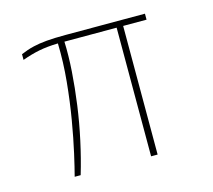

<svg xmlns="http://www.w3.org/2000/svg" viewBox="-78 -589 757 682"><g transform="rotate(-15 300.0 -247.5)"><path d="M117 0Q125 -30 136.5 -81Q148 -132 159 -196.5Q170 -261 177 -332.5Q184 -404 182 -473Q142 -472 112 -466Q82 -460 49 -448V-469Q61 -474 72.5 -478Q84 -482 97 -485Q118 -490 146 -492.5Q174 -495 216 -495H508V-473H422V0H398V-473H206Q208 -422 204 -363.5Q200 -305 191.5 -243Q183 -181 169.5 -119Q156 -57 139 0Z"/></g></svg>

Font: Alumni Sans Thin
Style: Regular
Weight: 100
Designer: Robert E. Leuschke
Foundry: Robert E. Leuschke
Version: Version 1.018